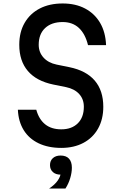

<svg xmlns="http://www.w3.org/2000/svg" viewBox="-20 -836 690 1106"><path d="M189 -204Q204 -149 240 -120Q276 -91 333 -91Q393 -91 428 -125.5Q463 -160 463 -221Q463 -265 436 -294.5Q409 -324 361 -334L287 -349Q190 -369 140.5 -427Q91 -485 91 -578Q91 -651 122 -704.5Q153 -758 209 -787Q265 -816 341 -816Q415 -816 470 -787Q525 -758 556.5 -704.5Q588 -651 591 -576H487Q471 -641 434.5 -675Q398 -709 341 -709Q277 -709 240 -674.5Q203 -640 203 -578Q203 -535 230.5 -504.5Q258 -474 306 -464L380 -449Q477 -429 526 -371.5Q575 -314 575 -221Q575 -149 545 -95.5Q515 -42 460.5 -13Q406 16 333 16Q258 16 202.5 -10.5Q147 -37 116.5 -86.5Q86 -136 83 -204ZM329 170Q301 170 284.5 155Q268 140 268 115Q268 90 284.5 75Q301 60 329 60Q357 60 373.5 75Q390 90 390 115Q390 140 373.5 155Q357 170 329 170ZM263 250Q296 228 312.5 204Q329 180 329 162V60Q361 60 377.5 78Q394 96 394 130Q394 158 384.5 190Q375 222 357 250Z"/></svg>

Font: Martian Mono SemiCondensed
Style: Regular
Weight: 400
Width: 4
Designer: Roman Shamin
Foundry: Evil Martians
Version: Version 1.000